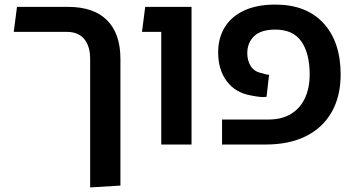

<svg xmlns="http://www.w3.org/2000/svg" viewBox="-20 -630 1546 837"><path d="M373 187V-373Q373 -429 347 -460Q321 -491 272 -491H40L54 -600H277Q389 -600 447 -541.5Q505 -483 505 -373V179Z M683 0V-600H815V0ZM599 -491 613 -600H770V-491Z M948 0V-109H1151Q1208 -109 1248 -133Q1288 -157 1309 -201.5Q1330 -246 1330 -305Q1330 -397 1294 -449Q1258 -501 1180 -501Q1118 -501 1088 -472.5Q1058 -444 1058 -398Q1058 -365 1073.5 -341Q1089 -317 1122 -311Q1130 -308 1138.5 -306Q1147 -304 1153 -304L1142 -208Q1130 -206 1114 -207.5Q1098 -209 1073 -214Q1006 -226 968.5 -276Q931 -326 931 -402Q931 -463 959 -510Q987 -557 1043 -583.5Q1099 -610 1180 -610Q1316 -610 1390.5 -528.5Q1465 -447 1465 -305Q1465 -211 1426.5 -142.5Q1388 -74 1315 -37Q1242 0 1138 0Z"/></svg>

Font: Noto Sans Hebrew Thin SemiBold
Style: Regular
Weight: 600
Version: Version 3.001